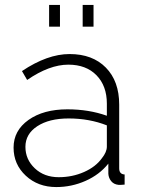

<svg xmlns="http://www.w3.org/2000/svg" viewBox="-20 -748 577 778"><path d="M179 -640V-728H223V-640ZM315 -640V-728H359V-640ZM35 -150Q35 -219 95.5 -262Q156 -305 253 -305Q340 -305 413 -279V-328Q413 -400 371 -443Q329 -486 257 -486Q180 -486 90 -424L69 -460Q172 -529 262 -529Q355 -529 409 -474Q463 -419 463 -324V-66Q463 -42 485 -41V0Q463 2 460 1Q441 -1 430.5 -14Q420 -27 419 -44V-85Q383 -40 326.5 -15Q270 10 208 10Q134 10 84.5 -36Q35 -82 35 -150ZM393 -107Q413 -132 413 -154V-240Q342 -268 258 -268Q179 -268 131 -236.5Q83 -205 83 -153Q83 -102 121 -66Q159 -30 218 -30Q273 -30 320.5 -51Q368 -72 393 -107Z"/></svg>

Font: Raleway-v4020 Light
Style: Regular
Weight: 300
Designer: Matt McInerney, Pablo Impallari, Rodrigo Fuenzalida
Foundry: Matt McInerney, Pablo Impallari, Rodrigo Fuenzalida
Version: Version 4.020;PS 004.020;hotconv 1.0.88;makeotf.lib2.5.64775